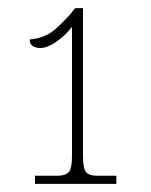

<svg xmlns="http://www.w3.org/2000/svg" viewBox="-20 -838 372 472"><path d="M66 -386V-406H122Q141 -406 149 -415Q157 -424 157 -454V-772Q140 -750 118 -735Q96 -720 79 -720Q69 -720 61 -724.5Q53 -729 53 -741Q90 -744 115 -765.5Q140 -787 160 -812L165 -818H184V-454Q184 -424 191.5 -415Q199 -406 218 -406H266V-386Z"/></svg>

Font: Noto Serif Condensed Thin
Style: Regular
Weight: 100
Width: 3
Designer: Monotype Design Team
Foundry: Monotype Imaging Inc.
Version: Version 2.013; ttfautohint (v1.8.4.7-5d5b)